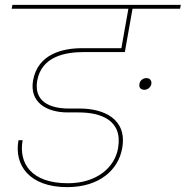

<svg xmlns="http://www.w3.org/2000/svg" viewBox="-20 -760 763 789"><path d="M573 -391C587 -391 599 -401 602 -415C604 -429 596 -439 582 -439C567 -439 555 -429 553 -415C550 -401 558 -391 573 -391ZM256 9C389 9 466 -62 482 -150C504 -272 406 -314 307 -314C292 -314 276 -314 262 -314C185 -314 118 -343 133 -429C151 -528 248 -546 324 -546H493L496 -562H317C234 -562 135 -536 116 -430C100 -339 172 -298 258 -298C270 -298 287 -298 303 -298C392 -298 486 -268 465 -150C451 -72 378 -7 259 -7C109 -7 56 -88 73 -184H56C37 -80 102 9 256 9ZM720 -724 723 -740H31L28 -724ZM493 -546 526 -732H509L476 -546Z"/></svg>

Font: Poppins Devanagari Thin
Style: Italic
Weight: 100
Italic angle: -10°
Designer: Ninad Kale (Devanagari), Jonny Pinhorn (Latin)
Foundry: Indian Type Foundry
Version: 4.005